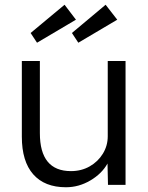

<svg xmlns="http://www.w3.org/2000/svg" viewBox="-20 -779 622 809"><path d="M258 10Q168 10 120 -44.5Q72 -99 72 -203V-522H148V-218Q148 -58 279 -58Q323 -58 358 -78Q393 -98 413.5 -131.5Q434 -165 434 -205V-522H509V0H435L433 -90Q409 -47 360.5 -18.5Q312 10 258 10ZM310 -599 283 -640 425 -759 474 -696ZM136 -599 109 -640 252 -759 300 -696Z"/></svg>

Font: Lexend Light
Style: Regular
Weight: 300
Designer: Bonnie Shaver-Troup, Thomas Jockin
Foundry: Lexend
Version: Version 1.007; ttfautohint (v1.8.3)